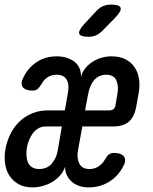

<svg xmlns="http://www.w3.org/2000/svg" viewBox="-46 -805 666 835"><path d="M236 -325 249 -399Q252 -415 251.5 -429.5Q251 -444 245.5 -455.5Q240 -467 229 -473.5Q218 -480 201 -480Q178 -480 161 -469Q144 -458 135 -440Q125 -424 117 -417.5Q109 -411 95 -411Q64 -411 53 -426.5Q42 -442 56 -469Q76 -510 113.5 -535Q151 -560 201 -560Q222 -560 241.5 -554.5Q261 -549 276 -538Q291 -527 299 -510Q307 -493 306 -470Q312 -493 326 -509.5Q340 -526 358.5 -537.5Q377 -549 397.5 -554.5Q418 -560 439 -560Q474 -560 499 -547.5Q524 -535 539 -513Q554 -491 558.5 -462Q563 -433 557 -400L546 -339Q538 -296 514 -275.5Q490 -255 446 -255H312L293 -150Q290 -135 291.5 -120.5Q293 -106 298.5 -94.5Q304 -83 314.5 -76.5Q325 -70 343 -70Q365 -70 381.5 -80.5Q398 -91 409 -109Q418 -126 427 -133Q436 -140 449 -140Q482 -140 493.5 -123.5Q505 -107 489 -80Q468 -39 428.5 -14.5Q389 10 339 10Q318 10 299.5 4Q281 -2 267 -14Q253 -26 245 -42.5Q237 -59 237 -80Q230 -58 214.5 -41Q199 -24 180 -13Q161 -2 139 4Q117 10 96 10Q60 10 35 -4Q10 -18 -5 -41Q-20 -64 -24 -95Q-28 -126 -22 -159Q-15 -194 0.5 -224.5Q16 -255 40 -277.5Q64 -300 95 -312.5Q126 -325 163 -325ZM223 -255H152Q134 -255 119.5 -246Q105 -237 95.5 -223.5Q86 -210 79.5 -193.5Q73 -177 71 -162Q68 -145 69 -128.5Q70 -112 75.5 -99Q81 -86 93 -78Q105 -70 124 -70Q160 -70 180 -94.5Q200 -119 205 -150ZM324 -325H430Q441 -325 447.5 -330.5Q454 -336 456 -346L465 -400Q468 -415 466.5 -429.5Q465 -444 460 -455.5Q455 -467 444 -473.5Q433 -480 416 -480Q399 -480 385.5 -473.5Q372 -467 362.5 -455.5Q353 -444 347 -429.5Q341 -415 338 -400ZM339 -645Q303 -645 298.5 -658.5Q294 -672 321 -701L372 -756Q387 -772 402.5 -778.5Q418 -785 438 -785Q474 -785 478.5 -771Q483 -757 455 -728L400 -672Q387 -658 372 -651.5Q357 -645 339 -645Z"/></svg>

Font: Maple Mono NL Medium
Style: Italic
Weight: 500
Italic angle: -10°
Monospace: yes
Designer: subframe7536
Version: Version 7.000